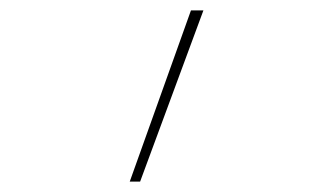

<svg xmlns="http://www.w3.org/2000/svg" viewBox="-20 -116 640 370"><path d="M230 234 348 -96H372L250 234Z"/></svg>

Font: Iosevka HT Thin Extended
Style: Regular
Weight: 100
Width: 7
Monospace: yes
Designer: Belleve Invis
Foundry: Belleve Invis
Version: Version 32.3.0; ttfautohint (v1.8.4)